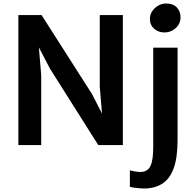

<svg xmlns="http://www.w3.org/2000/svg" viewBox="-20 -829 1110 1097"><path d="M85 0V-743H217.5L507 -289.5L604 -99H569.5L550 -334.5V-743H682V0H541.5L264.5 -438.5L152 -654.5H194L215.5 -399V0ZM722 238V143.5Q729.5 147 748.8 150.2Q768 153.5 783 153.5Q823 153.5 839.2 120.2Q855.5 87 855.5 11.5V-556.5H994.5V-29Q994.5 73 971.8 133.8Q949 194.5 906 221.2Q863 248 802.5 248Q792 248 774.8 246.5Q757.5 245 742.8 242.8Q728 240.5 722 238ZM919.5 -643.5Q885 -643.5 860.8 -664.8Q836.5 -686 836.5 -721.5Q836.5 -745.5 849.8 -765.2Q863 -785 884.2 -797Q905.5 -809 929.5 -809Q968.5 -809 990 -786.8Q1011.5 -764.5 1011.5 -730.5Q1011.5 -693.5 984 -668.5Q956.5 -643.5 919.5 -643.5Z"/></svg>

Font: Merriweather Sans SemiBold
Style: Regular
Weight: 600
Designer: Eben Sorkin
Foundry: Eben Sorkin
Version: Version 2.001